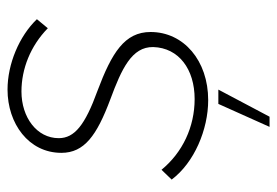

<svg xmlns="http://www.w3.org/2000/svg" viewBox="-133 -433 736 510"><g transform="rotate(-90 235.0 -178.0)"><path d="M224 7C329 7 405 -58 405 -146C405 -215 350 -249 249 -287C158 -320 123 -348 123 -390C123 -448 178 -489 247 -489C307 -489 368 -465 415 -419L439 -448C394 -495 320 -526 252 -526C162 -526 84 -470 84 -383C84 -322 130 -289 226 -253C307 -223 366 -196 365 -139C363 -71 306 -29 227 -29C153 -29 85 -61 39 -117L13 -90C58 -30 146 7 224 7ZM153 170H180L252 34H214Z"/></g></svg>

Font: Fixel Text 20240404 ExtraLight
Style: Italic
Weight: 200
Width: 4
Italic angle: -10°
Designer: AlfaBravo + MacPaw
Foundry: Kyrylo Tkachov, Marchela Mozhyna, Serhii Makarenko, Maria Weinstein, Zakhar Kryvoshyya
Version: Version 1.211;Glyphs 3.2 (3225)